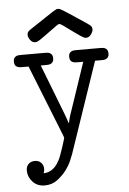

<svg xmlns="http://www.w3.org/2000/svg" viewBox="-59 -687 642 958"><g transform="rotate(-5 262.5 -208.0)"><path d="M106 -527Q106 -539 113 -545.5Q120 -552 128 -557Q175 -588 201 -605.5Q227 -623 240.5 -631.5Q254 -640 258.5 -642Q263 -644 268 -644H269Q273 -644 277 -642.5Q281 -641 294 -633Q307 -625 333.5 -607.5Q360 -590 408 -558Q414 -554 422.5 -547Q431 -540 431 -526Q431 -517 421 -502.5Q411 -488 396 -488H394Q386 -488 367.5 -500.5Q349 -513 328.5 -528Q308 -543 291 -555.5Q274 -568 268 -568Q263 -568 257 -563.5Q251 -559 237 -549Q210 -530 194 -518Q178 -506 168 -499.5Q158 -493 152 -490.5Q146 -488 141 -488Q126 -488 116 -502Q106 -516 106 -527ZM26 -400Q26 -412 30 -418Q34 -424 40 -427Q46 -430 53 -430.5Q60 -431 66 -431H183Q189 -431 196 -430.5Q203 -430 209 -427Q215 -424 219 -418Q223 -412 223 -400Q223 -389 219 -383Q215 -377 209 -374Q203 -371 196 -370.5Q189 -370 183 -370H158L251 -130Q256 -116 262 -100.5Q268 -85 272 -71H273Q278 -94 283.5 -111.5Q289 -129 299 -157L371 -370H343Q337 -370 330 -370.5Q323 -371 317 -374Q311 -377 307 -383Q303 -389 303 -401Q303 -412 307 -418Q311 -424 317 -427Q323 -430 330 -430.5Q337 -431 343 -431H460Q466 -431 473 -430.5Q480 -430 486 -427Q492 -424 496 -418Q500 -412 500 -400Q500 -389 496 -383Q492 -377 486 -374Q480 -371 473 -370.5Q466 -370 460 -370H430L275 85Q273 89 264 112Q255 135 236.5 160.5Q218 186 190.5 207Q163 228 126 228Q89 228 66 203Q43 178 43 146Q43 126 55 114Q67 102 87 102Q106 102 118 114Q130 126 130 145Q130 155 127.5 160.5Q125 166 125 167Q131 167 140 165.5Q149 164 160 158.5Q171 153 182.5 141.5Q194 130 205 109Q210 100 216.5 82Q223 64 229 46Q235 28 239 14.5Q243 1 243 0Q243 -1 242.5 -3Q242 -5 239 -13L97 -370H66Q60 -370 53 -370.5Q46 -371 40 -374Q34 -377 30 -383Q26 -389 26 -400Z"/></g></svg>

Font: CMU Typewriter Custom
Style: Regular
Weight: 500
Monospace: yes
Version: Version 0.7.0